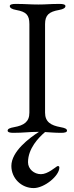

<svg xmlns="http://www.w3.org/2000/svg" viewBox="-20 -673 380 980"><path d="M152 287C206 287 283 225 283 182C283 174 276 173 271 176C262 181 224 216 189 216C154 216 123 190 123 155C123 85 177 29 210 1C235 2 255 5 293 5C310 5 322 2 322 -6C322 -15 312 -20 289 -24C239 -33 210 -51 210 -98V-550C210 -597 231 -613 281 -622C304 -626 314 -633 314 -642C314 -650 302 -653 285 -653C231 -653 219 -650 176 -650C130 -650 113 -653 59 -653C42 -653 30 -650 30 -642C30 -633 40 -626 63 -622C113 -613 130 -597 130 -550V-98C130 -51 102 -33 52 -24C29 -20 19 -15 19 -6C19 2 31 5 48 5C102 5 126 0 176 0H179C130 31 38 100 38 174C38 237 89 287 152 287Z"/></svg>

Font: EB Garamond 12
Style: Regular
Weight: 400
Version: Version 0.016+